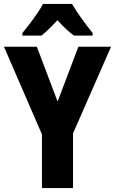

<svg xmlns="http://www.w3.org/2000/svg" viewBox="-20 -950 581 970"><path d="M271 -437 376 -714H541L349 -276V0H192V-271L0 -714H166ZM344 -930Q363 -897 391.5 -857.5Q420 -818 448 -783V-770H354Q334 -784 313.5 -803.5Q293 -823 270 -848Q247 -823 226.5 -803Q206 -783 189 -770H93V-783Q109 -802 129.5 -829Q150 -856 168.5 -883Q187 -910 197 -930Z"/></svg>

Font: Noto Sans Condensed ExtraBold
Style: Regular
Weight: 800
Width: 3
Designer: Monotype Design Team
Foundry: Monotype Imaging Inc.
Version: Version 2.013; ttfautohint (v1.8.4.7-5d5b)